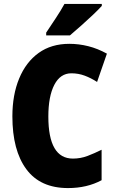

<svg xmlns="http://www.w3.org/2000/svg" viewBox="-20 -947 590 977"><path d="M343 -574Q287 -574 256.5 -515.5Q226 -457 226 -354Q226 -140 351 -140Q390 -140 425.5 -153.5Q461 -167 497 -185V-30Q423 10 326 10Q185 10 114 -86Q43 -182 43 -355Q43 -464 77.5 -547.5Q112 -631 176.5 -677.5Q241 -724 333 -724Q381 -724 429 -712Q477 -700 524 -674L474 -530Q443 -550 411 -562Q379 -574 343 -574ZM498 -917Q482 -899 453.5 -872Q425 -845 393.5 -817Q362 -789 336 -767H215V-781Q239 -817 264.5 -855.5Q290 -894 308 -927H498Z"/></svg>

Font: Noto Sans Telugu Condensed Black
Style: Regular
Weight: 900
Width: 3
Designer: Jelle Bosma - Monotype Design Team
Foundry: Monotype Imaging Inc.
Version: Version 2.005; ttfautohint (v1.8.4.7-5d5b)